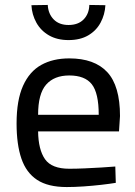

<svg xmlns="http://www.w3.org/2000/svg" viewBox="-20 -746 547 776"><path d="M250 10Q174 10 130 -19Q86 -48 66.5 -105Q47 -162 47 -247Q47 -341 73 -399Q99 -457 146.5 -483.5Q194 -510 260 -510Q362 -510 413.5 -454.5Q465 -399 465 -277L461 -215H134Q135 -141 162 -102.5Q189 -64 260 -64Q288 -64 322 -65.5Q356 -67 389.5 -69Q423 -71 446 -73L448 -7Q424 -3 389 1Q354 5 317.5 7.5Q281 10 250 10ZM134 -282H379Q379 -370 351 -405.5Q323 -441 260 -441Q199 -441 166.5 -404Q134 -367 134 -282ZM257 -584Q211 -584 178 -603Q145 -622 127 -654.5Q109 -687 107 -725L173 -726Q175 -690 197 -667.5Q219 -645 257 -645Q296 -645 318 -667.5Q340 -690 341 -726L406 -725Q404 -687 386.5 -654.5Q369 -622 336.5 -603Q304 -584 257 -584Z"/></svg>

Font: Cairo Medium
Style: Regular
Weight: 500
Designer: Mohamed Gaber, Accademia di Belle Arti di Urbino
Foundry: Kief Type Foundry, Accademia di Belle Arti di Urbino
Version: Version 3.117